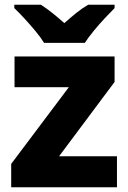

<svg xmlns="http://www.w3.org/2000/svg" viewBox="-20 -786 539 806"><path d="M471 0H27V-98L269 -420H41V-549H461V-442L228 -130H471ZM165 -606Q151 -629 128.5 -656Q106 -683 82.5 -708.5Q59 -734 40 -752V-766H152Q178 -749 201 -730.5Q224 -712 250 -689Q276 -712 300 -731.5Q324 -751 350 -766H461V-752Q444 -735 420 -709.5Q396 -684 373.5 -656.5Q351 -629 336 -606Z"/></svg>

Font: Noto Sans Canadian Aboriginal ExtraBold
Style: Regular
Weight: 800
Designer: Monotype Design Team, Typotheque's Kevin King
Foundry: Monotype Imaging Inc.
Version: Version 2.004; ttfautohint (v1.8.4.7-5d5b)